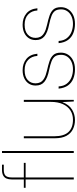

<svg xmlns="http://www.w3.org/2000/svg" viewBox="557 -1317 772 1926"><g transform="rotate(-90 943.0 -354.0)"><path d="M106 0V-623Q106 -653 115 -674.5Q124 -696 145.5 -708Q167 -720 204 -720H254V-702H202Q161 -702 143.5 -684Q126 -666 126 -622V0ZM22 -483V-501H272V-483ZM371 0V-720H391V0Z M702 12Q652 12 610 -8.5Q568 -29 543.5 -73.5Q519 -118 519 -191V-501H539V-196Q539 -99 581.5 -53.5Q624 -8 705 -8Q758 -8 798.5 -34Q839 -60 861.5 -109.5Q884 -159 884 -231V-501H904V0H888L882 -115Q855 -46 806.5 -17Q758 12 702 12Z M1210 12Q1159 12 1117 -5Q1075 -22 1049 -58Q1023 -94 1017 -152H1039Q1042 -101 1067.5 -69Q1093 -37 1131 -22.5Q1169 -8 1210 -8Q1253 -8 1286 -23Q1319 -38 1337.5 -65Q1356 -92 1356 -126Q1356 -167 1340 -188.5Q1324 -210 1291 -223Q1258 -236 1205 -247Q1164 -255 1134 -267Q1104 -279 1085 -295Q1066 -311 1057 -332.5Q1048 -354 1048 -383Q1048 -422 1067 -451Q1086 -480 1120.5 -496.5Q1155 -513 1202 -513Q1268 -513 1314 -476Q1360 -439 1367 -365H1345Q1342 -422 1305 -457.5Q1268 -493 1202 -493Q1138 -493 1104 -462.5Q1070 -432 1070 -383Q1070 -357 1080.5 -335.5Q1091 -314 1119.5 -297Q1148 -280 1201 -268Q1252 -257 1292 -243.5Q1332 -230 1355 -204.5Q1378 -179 1378 -129Q1378 -89 1357.5 -57Q1337 -25 1299.5 -6.5Q1262 12 1210 12Z M1666 12Q1615 12 1573 -5Q1531 -22 1505 -58Q1479 -94 1473 -152H1495Q1498 -101 1523.5 -69Q1549 -37 1587 -22.5Q1625 -8 1666 -8Q1709 -8 1742 -23Q1775 -38 1793.5 -65Q1812 -92 1812 -126Q1812 -167 1796 -188.5Q1780 -210 1747 -223Q1714 -236 1661 -247Q1620 -255 1590 -267Q1560 -279 1541 -295Q1522 -311 1513 -332.5Q1504 -354 1504 -383Q1504 -422 1523 -451Q1542 -480 1576.5 -496.5Q1611 -513 1658 -513Q1724 -513 1770 -476Q1816 -439 1823 -365H1801Q1798 -422 1761 -457.5Q1724 -493 1658 -493Q1594 -493 1560 -462.5Q1526 -432 1526 -383Q1526 -357 1536.5 -335.5Q1547 -314 1575.5 -297Q1604 -280 1657 -268Q1708 -257 1748 -243.5Q1788 -230 1811 -204.5Q1834 -179 1834 -129Q1834 -89 1813.5 -57Q1793 -25 1755.5 -6.5Q1718 12 1666 12Z"/></g></svg>

Font: DM Sans 18pt Thin
Style: Regular
Weight: 250
Designer: Colophon Foundry, Jonny Pinhorn
Foundry: Colophon Foundry
Version: Version 4.004;gftools[0.9.30]